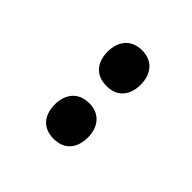

<svg xmlns="http://www.w3.org/2000/svg" viewBox="9 -978 578 578"><g transform="rotate(-45 298.5 -688.5)"><path d="M117 -688C117 -640 150 -618 193 -618C234 -618 269 -640 269 -688C269 -737 234 -759 193 -759C150 -759 117 -737 117 -688ZM342 -688C342 -640 375 -618 418 -618C459 -618 494 -640 494 -688C494 -737 459 -759 418 -759C375 -759 342 -737 342 -688Z"/></g></svg>

Font: Noto Sans Myanmar UI ExtraBold
Style: Regular
Weight: 800
Designer: Monotype Design Team
Foundry: Monotype Imaging Inc.
Version: Version 2.103